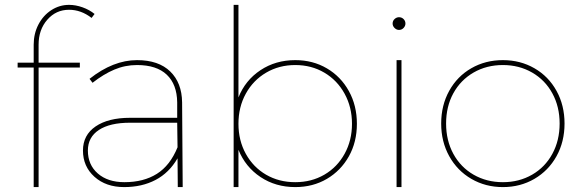

<svg xmlns="http://www.w3.org/2000/svg" viewBox="-20 -762 2371 782"><path d="M137.2 -580.1V-506.8H305.2V-486.8H137.2V0H117.2V-486.8H51.8V-506.8H117.2V-580.1Q117.2 -625 136.5 -662.1Q155.8 -699.2 189 -720.7Q222.2 -742.2 261.2 -742.2Q288.1 -742.2 316.2 -732.2Q344.2 -722.2 365.2 -705.1L353 -689Q310.1 -722.2 261.2 -722.2Q208 -722.2 172.6 -681.6Q137.2 -641.1 137.2 -580.1Z M703.1 -117.2Q668.9 -58.1 613.5 -29.1Q558.1 0 485.8 0Q411.6 0 364.7 -42Q317.9 -84 317.9 -148.9Q317.9 -211.9 369.4 -247.1Q420.9 -282.2 509.8 -282.2H701.7V-345.2Q700.7 -418.5 659.2 -457.8Q617.7 -497.1 538.1 -497.1Q489.3 -497.1 445.6 -478.5Q401.9 -460 356.9 -424.8L344.7 -440.9Q440.9 -517.1 538.1 -517.1Q626 -517.1 673.3 -470.9Q720.7 -424.8 721.7 -345.2L724.1 0H704.1ZM703.1 -162.1 701.7 -262.2H509.8Q427.7 -262.2 382.8 -232.7Q337.9 -203.1 337.9 -148.9Q337.9 -90.8 378.4 -55.4Q418.9 -20 486.8 -20Q564.9 -20 618.9 -54Q672.9 -87.9 703.1 -162.1Z M1433.6 -257.8Q1433.6 -183.6 1400.9 -125.2Q1368.2 -66.9 1311.3 -33.4Q1254.4 0 1182.6 0Q1102.5 0 1041 -41Q979.5 -82 951.2 -151.9V0H931.6V-742.2H951.2V-365.2Q979 -435.1 1040.8 -476.1Q1102.5 -517.1 1182.6 -517.1Q1254.4 -517.1 1311.3 -483.6Q1368.2 -450.2 1400.9 -391.1Q1433.6 -332 1433.6 -257.8ZM1413.6 -257.8Q1413.6 -325.7 1383.5 -380.4Q1353.5 -435.1 1301 -466.1Q1248.5 -497.1 1182.6 -497.1Q1116.7 -497.1 1064 -466.1Q1011.2 -435.1 981.2 -380.6Q951.2 -326.2 951.2 -257.8Q951.2 -189.9 981.2 -135.5Q1011.2 -81.1 1063.7 -50.5Q1116.2 -20 1182.6 -20Q1248.5 -20 1301 -50.5Q1353.5 -81.1 1383.5 -135.5Q1413.6 -189.9 1413.6 -257.8Z M1595.2 0V-517.1H1615.2V0ZM1631.3 -666Q1631.3 -656.2 1623.8 -648.2Q1616.2 -640.1 1605 -640.1Q1595.2 -640.1 1587.2 -647.9Q1579.1 -655.8 1579.1 -666Q1579.1 -677.2 1587.2 -684.6Q1595.2 -691.9 1605 -691.9Q1616.2 -691.9 1623.8 -684.3Q1631.3 -676.8 1631.3 -666Z M2279.3 -258.8Q2279.3 -184.6 2246.6 -125.7Q2213.9 -66.9 2156.5 -33.4Q2099.1 0 2028.3 0Q1957.5 0 1899.9 -33.4Q1842.3 -66.9 1809.6 -126Q1776.9 -185.1 1776.9 -258.8Q1776.9 -333 1809.6 -392.1Q1842.3 -451.2 1899.7 -484.1Q1957 -517.1 2028.3 -517.1Q2099.1 -517.1 2156.5 -484.1Q2213.9 -451.2 2246.6 -392.1Q2279.3 -333 2279.3 -258.8ZM1796.9 -258.8Q1796.9 -189.9 1826.4 -135.5Q1856 -81.1 1908.9 -50.5Q1961.9 -20 2028.3 -20Q2094.2 -20 2147.2 -50.5Q2200.2 -81.1 2229.7 -135.5Q2259.3 -189.9 2259.3 -258.8Q2259.3 -327.6 2229.7 -381.8Q2200.2 -436 2147.2 -466.6Q2094.2 -497.1 2028.3 -497.1Q1961.9 -497.1 1908.9 -466.6Q1856 -436 1826.4 -382.1Q1796.9 -328.1 1796.9 -258.8Z"/></svg>

Font: Montserrat
Style: Thin
Weight: 250
Designer: Julieta Ulanovsky
Foundry: Julieta Ulanovsky
Version: Version 1.000;PS 002.000;hotconv 1.0.70;makeotf.lib2.5.58329